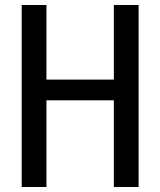

<svg xmlns="http://www.w3.org/2000/svg" viewBox="-20 -749 642 769"><path d="M66.9 -729H166V-430.2H436V-729H535.2V0H436V-347.2H166V0H66.9Z"/></svg>

Font: Vazir Code Hack
Style: Code-Hack
Weight: 400
Foundry: DejaVu fonts team - Redesigned by Saber Rastikerdar
Version: Version 1.1.2